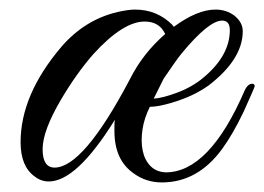

<svg xmlns="http://www.w3.org/2000/svg" viewBox="-20 -377 552 401"><path d="M293 -154Q281 -130 277.5 -106Q274 -82 278 -62.5Q282 -43 294 -30.5Q306 -18 326 -17Q417 -17 491 -188Q498 -203 508 -202Q512 -201 512 -197Q512 -195 489 -144Q466 -96 444 -66Q393 4 318 4Q285 4 259 -15Q219 -43 219 -103Q219 -109 219 -115Q219 -121 220 -127Q140 2 82 2Q66 2 53 -8Q23 -29 23 -80Q23 -179 108 -279Q157 -336 226 -352Q248 -357 262 -357Q308 -357 340 -325L343 -321Q392 -357 430 -357Q453 -357 470 -344Q487 -330 487 -312Q487 -253 415 -198Q404 -190 388.5 -182Q373 -174 353 -167Q315 -154 293 -154ZM325 -306Q313 -332 282 -332Q237 -332 175 -264Q140 -224 108 -170Q69 -104 69 -65.5Q69 -27 94 -27Q154 -27 251 -211Q265 -239 283.5 -262.5Q302 -286 325 -306ZM460 -314Q460 -334 444 -334Q416 -334 359 -265Q351 -255 342 -242Q333 -229 322 -213L301 -171Q319 -172 350 -183.5Q381 -195 405 -215Q460 -261 460 -314Z"/></svg>

Font: #9Slide05 Great Vibes
Style: Regular
Weight: 400
Designer: Robert E. Leuschke
Foundry: Robert E. Leuschke
Version: Version 1.001